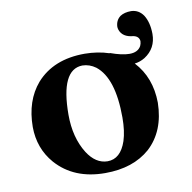

<svg xmlns="http://www.w3.org/2000/svg" viewBox="-69 -640 719 719"><g transform="rotate(-10 290.5 -280.5)"><path d="M259.8 -401.9Q177.2 -400.4 176.8 -229Q176.8 -142.1 214.8 -81.5Q246.1 -32.7 291 -32.2Q340.8 -32.2 362.3 -96.2Q374 -132.3 374 -184.1Q374 -334 310.5 -384.3Q287.1 -401.4 259.8 -401.9ZM37.1 -207Q37.6 -307.1 91.8 -370.1Q157.2 -443.8 275.9 -443.8Q326.2 -443.4 368.7 -429.2L369.1 -430.2Q413.1 -414.1 441.9 -414.1Q473.6 -414.1 485.8 -436Q489.7 -444.3 490.2 -454.1Q488.3 -473.1 466.8 -477.1Q426.3 -480.5 416 -510.7Q414.1 -517.1 414.1 -522Q415 -546.4 433.1 -560.1Q449.2 -570.8 475.1 -570.8Q503.9 -569.8 521 -544.9Q538.6 -517.1 539.1 -473.1Q539.1 -418 493.7 -388.7Q475.1 -377.4 454.6 -375Q513.2 -312 514.2 -215.8Q512.2 -107.9 445.8 -46.9Q381.3 9.8 274.9 9.8Q156.2 9.8 88.4 -66.9Q37.6 -125.5 37.1 -207Z"/></g></svg>

Font: Linux Libertine O
Style: Bold
Weight: 700
Designer: Philipp H. Poll
Foundry: Philipp H. Poll
Version: Version 5.0.0